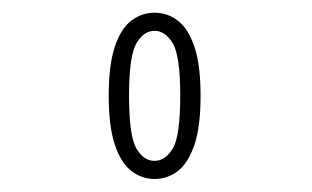

<svg xmlns="http://www.w3.org/2000/svg" viewBox="-20 -726 490 302"><path d="M223 -444.5Q203 -444.5 186.5 -457.2Q170 -470 160.5 -498.8Q151 -527.5 151 -575.5Q151 -623.5 160.5 -652.2Q170 -681 186.5 -693.5Q203 -706 223 -706Q243.5 -706 259.8 -693.5Q276 -681 285.8 -652.5Q295.5 -624 295.5 -575.5Q295.5 -527 285.8 -498.2Q276 -469.5 259.8 -457Q243.5 -444.5 223 -444.5ZM223 -473Q240 -473 251.8 -492.5Q263.5 -512 263.5 -575.5Q263.5 -638 251.8 -657.8Q240 -677.5 223 -677.5Q206 -677.5 194.5 -657.8Q183 -638 183 -575.5Q183 -512 194.5 -492.5Q206 -473 223 -473Z"/></svg>

Font: League Mono Thin Condensed
Style: Regular
Weight: 100
Width: 1
Designer: Tyler Finck
Foundry: The League of Moveable Type / Tyler Finck
Version: Version 2.300;RELEASE